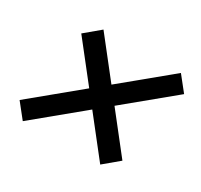

<svg xmlns="http://www.w3.org/2000/svg" viewBox="-100 -634 707 677"><g transform="rotate(30 253.5 -295.0)"><path d="M61 -82 14 -141 459 -508 506 -449ZM374 -86 85 -453 146 -504 435 -137Z"/></g></svg>

Font: Geist
Style: Italic
Weight: 400
Italic angle: -12°
Designer: Basement.studio, Andrés Briganti, Mateo Zaragoza
Foundry: Basement.studio, Vercel, Andrés Briganti, Guido Ferreyra, Mateo Zaragoza
Version: Version 1.500